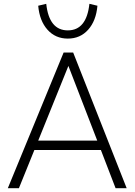

<svg xmlns="http://www.w3.org/2000/svg" viewBox="-20 -985 708 1005"><path d="M21 0 313 -710H363L643 0H585L508 -200H160L79 0ZM180 -249H489L338 -640ZM448 -965 490 -955Q483 -876 441.5 -829.5Q400 -783 335 -783Q270 -783 228.5 -829.5Q187 -876 180 -955L222 -965Q237 -826 335 -826Q433 -826 448 -965Z"/></svg>

Font: Livvic Light
Style: Regular
Weight: 300
Designer: Jacques Le Bailly, Baron von Fonthausen
Version: Version 1.001; ttfautohint (v1.8.2)